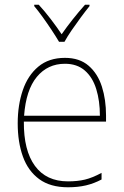

<svg xmlns="http://www.w3.org/2000/svg" viewBox="-20 -783 525 813"><path d="M255 -538Q317 -538 355.5 -504.5Q394 -471 411.5 -416Q429 -361 429 -294V-268H81Q80 -146 128 -80.5Q176 -15 268 -15Q308 -15 339.5 -22.5Q371 -30 410 -51V-23Q378 -6 344 2Q310 10 268 10Q193 10 146 -24.5Q99 -59 77 -120Q55 -181 55 -261Q55 -338 76.5 -401Q98 -464 142.5 -501Q187 -538 255 -538ZM255 -513Q182 -513 136 -457.5Q90 -402 82 -293H403Q403 -356 387.5 -406Q372 -456 339 -484.5Q306 -513 255 -513ZM230 -606Q217 -628 198.5 -656Q180 -684 160.5 -711Q141 -738 125 -757V-763H144Q169 -736 195 -702Q221 -668 241 -638Q285 -701 340 -763H359V-757Q342 -736 322 -709Q302 -682 283.5 -655Q265 -628 253 -606Z"/></svg>

Font: Noto Sans Bengali SemiCondensed Thin
Style: Regular
Weight: 100
Width: 4
Designer: Joana Ranito - Universal Thirst; Jelle Bosma - Monotype Design Team
Foundry: Universal Thirst ehf.
Version: Version 3.000; ttfautohint (v1.8.4.7-5d5b)